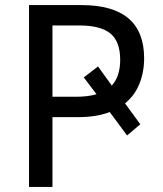

<svg xmlns="http://www.w3.org/2000/svg" viewBox="-20 -734 640 754"><path d="M471 -328 531 -246 479 -202 411 -294Q359 -274 287 -274H186V0H94V-714H300Q546 -714 546 -505Q546 -451 527.5 -405Q509 -359 471 -328ZM359 -364 309 -430 365 -473 419 -398Q452 -434 452 -499Q452 -571 413.5 -602.5Q375 -634 292 -634H186V-354H277Q326 -354 359 -364Z"/></svg>

Font: Noto Sans Mono UI
Style: Regular
Weight: 400
Monospace: yes
Designer: Monotype Design team
Foundry: Monotype Imaging Inc.
Version: Version 1.000